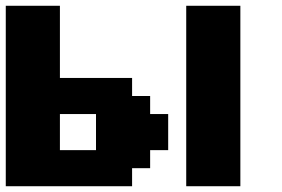

<svg xmlns="http://www.w3.org/2000/svg" viewBox="-20 -645 977 665"><path d="M625 0H812.5V-625H625ZM0 0H437.5V-62.5H500V-125H562.5V-250H500V-312.5H437.5V-375H187.5V-625H0ZM312.5 -125H187.5V-250H312.5Z"/></svg>

Font: Faithful 32x
Style: Semibold
Weight: 400
Foundry: Faithful Resource Pack
Version: Version 1.0; January 27, 2023